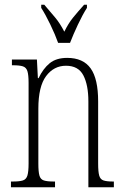

<svg xmlns="http://www.w3.org/2000/svg" viewBox="-20 -786 522 806"><path d="M26 0V-24H34Q62 -24 76 -28.5Q90 -33 95 -49Q100 -65 100 -100V-438Q100 -472 95 -487.5Q90 -503 76 -507.5Q62 -512 35 -512H30V-536H135L139 -458H142Q161 -498 188.5 -520.5Q216 -543 262 -543Q329 -543 360.5 -499Q392 -455 392 -360V-100Q392 -65 396.5 -49Q401 -33 414.5 -28.5Q428 -24 454 -24H458V0H351V-360Q351 -429 330 -469.5Q309 -510 257 -510Q206 -510 173.5 -466.5Q141 -423 141 -330V-99Q141 -65 145.5 -49Q150 -33 164 -28.5Q178 -24 205 -24H211V0ZM224 -606Q212 -640 191.5 -682.5Q171 -725 153 -753V-766H166Q191 -737 211.5 -712.5Q232 -688 250 -653Q267 -688 287 -712.5Q307 -737 333 -766H345V-753Q327 -725 307 -682.5Q287 -640 274 -606Z"/></svg>

Font: Noto Serif Hebrew ExtraCondensed ExtraLight
Style: Regular
Weight: 200
Width: 2
Designer: Monotype Design Team
Foundry: Monotype Imaging Inc.
Version: Version 2.004; ttfautohint (v1.8.4.7-5d5b)